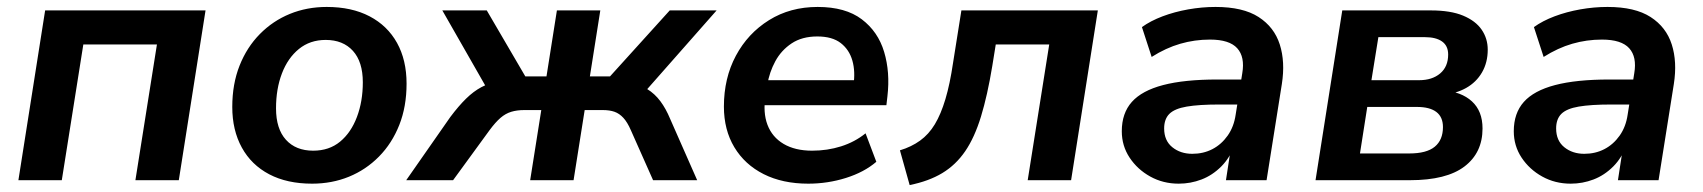

<svg xmlns="http://www.w3.org/2000/svg" viewBox="-20 -519 4905 553"><path d="M33 0 110 -489H572L495 0H370L432 -391H220L158 0Z M879 10Q807 10 755.5 -17Q704 -44 676.5 -94Q649 -144 649 -211Q649 -277 670 -330Q691 -383 728.5 -421Q766 -459 815 -479Q864 -499 921 -499Q993 -499 1044.5 -472Q1096 -445 1123.5 -395.5Q1151 -346 1151 -278Q1151 -212 1130 -159Q1109 -106 1071.5 -68Q1034 -30 985 -10Q936 10 879 10ZM882 -85Q928 -85 959.5 -111Q991 -137 1008 -182Q1025 -227 1025 -282Q1025 -341 996.5 -372.5Q968 -404 918 -404Q873 -404 841 -378Q809 -352 792 -307.5Q775 -263 775 -207Q775 -148 803.5 -116.5Q832 -85 882 -85Z M1150 0 1277 -182Q1301 -214 1322.5 -235Q1344 -256 1366.5 -268Q1389 -280 1414 -283L1394 -244L1254 -489H1382L1493 -299H1554L1584 -489H1709L1679 -299H1737L1909 -489H2044L1828 -244L1792 -279Q1822 -276 1844 -262.5Q1866 -249 1882 -227.5Q1898 -206 1910 -177L1988 0H1861L1797 -144Q1787 -167 1775.5 -179.5Q1764 -192 1750 -197Q1736 -202 1716 -202H1664L1632 0H1507L1539 -202H1490Q1469 -202 1452.5 -197Q1436 -192 1421.5 -179.5Q1407 -167 1390 -144L1285 0Z M2308 10Q2234 10 2179.5 -17.5Q2125 -45 2095 -95Q2065 -145 2065 -212Q2065 -294 2099.5 -358.5Q2134 -423 2195 -461Q2256 -499 2335 -499Q2415 -499 2462 -463.5Q2509 -428 2526.5 -369.5Q2544 -311 2536 -242L2533 -216H2165L2175 -288H2455L2438 -273Q2444 -313 2435 -344.5Q2426 -376 2401.5 -395Q2377 -414 2334 -414Q2290 -414 2260 -394Q2230 -374 2213 -342.5Q2196 -311 2190 -275L2185 -244Q2177 -195 2190.5 -159.5Q2204 -124 2237 -104.5Q2270 -85 2319 -85Q2363 -85 2402.5 -97.5Q2442 -110 2473 -135L2504 -53Q2469 -23 2416.5 -6.5Q2364 10 2308 10Z M2600 14 2572 -86Q2605 -96 2630 -114Q2655 -132 2672.5 -161Q2690 -190 2703 -233.5Q2716 -277 2725 -338L2749 -489H3142L3065 0H2940L3002 -391H2848L2838 -329Q2824 -244 2805.5 -183.5Q2787 -123 2760 -83.5Q2733 -44 2694 -20.5Q2655 3 2600 14Z M3375 10Q3330 10 3293 -10.5Q3256 -31 3233.5 -65Q3211 -99 3211 -141Q3211 -193 3240 -225.5Q3269 -258 3330 -274Q3391 -290 3486 -290H3566L3555 -218H3492Q3433 -218 3398 -212Q3363 -206 3348 -191Q3333 -176 3333 -149Q3333 -114 3356.5 -95Q3380 -76 3414 -76Q3446 -76 3472 -89.5Q3498 -103 3516 -128.5Q3534 -154 3539 -189L3558 -308Q3566 -355 3543.5 -380Q3521 -405 3465 -405Q3421 -405 3379.5 -393Q3338 -381 3297 -355L3269 -441Q3294 -459 3328.5 -472Q3363 -485 3402.5 -492Q3442 -499 3481 -499Q3560 -499 3605 -470Q3650 -441 3666 -391Q3682 -341 3672 -277L3628 0H3511L3527 -104H3537Q3523 -65 3497.5 -39.5Q3472 -14 3440.5 -2Q3409 10 3375 10Z M3769 0 3846 -489H4101Q4158 -489 4194 -474Q4230 -459 4247.5 -433.5Q4265 -408 4265 -376Q4265 -339 4248.5 -310.5Q4232 -282 4202.5 -265.5Q4173 -249 4132 -245L4135 -259Q4189 -255 4219.5 -227Q4250 -199 4250 -149Q4250 -79 4198 -39.5Q4146 0 4041 0ZM3897 -77H4039Q4089 -77 4112.5 -96.5Q4136 -116 4136 -153Q4136 -182 4117 -196.5Q4098 -211 4061 -211H3918ZM3930 -288H4067Q4105 -288 4128 -307.5Q4151 -327 4151 -362Q4151 -387 4133.5 -399.5Q4116 -412 4084 -412H3950Z M4504 10Q4459 10 4422 -10.5Q4385 -31 4362.5 -65Q4340 -99 4340 -141Q4340 -193 4369 -225.5Q4398 -258 4459 -274Q4520 -290 4615 -290H4695L4684 -218H4621Q4562 -218 4527 -212Q4492 -206 4477 -191Q4462 -176 4462 -149Q4462 -114 4485.5 -95Q4509 -76 4543 -76Q4575 -76 4601 -89.5Q4627 -103 4645 -128.5Q4663 -154 4668 -189L4687 -308Q4695 -355 4672.5 -380Q4650 -405 4594 -405Q4550 -405 4508.5 -393Q4467 -381 4426 -355L4398 -441Q4423 -459 4457.5 -472Q4492 -485 4531.5 -492Q4571 -499 4610 -499Q4689 -499 4734 -470Q4779 -441 4795 -391Q4811 -341 4801 -277L4757 0H4640L4656 -104H4666Q4652 -65 4626.5 -39.5Q4601 -14 4569.5 -2Q4538 10 4504 10Z"/></svg>

Font: Nunito Sans 12pt
Style: Bold Italic
Weight: 700
Italic angle: -9°
Designer: Vernon Adams
Foundry: Vernon Adams
Version: Version 3.101;gftools[0.9.27]